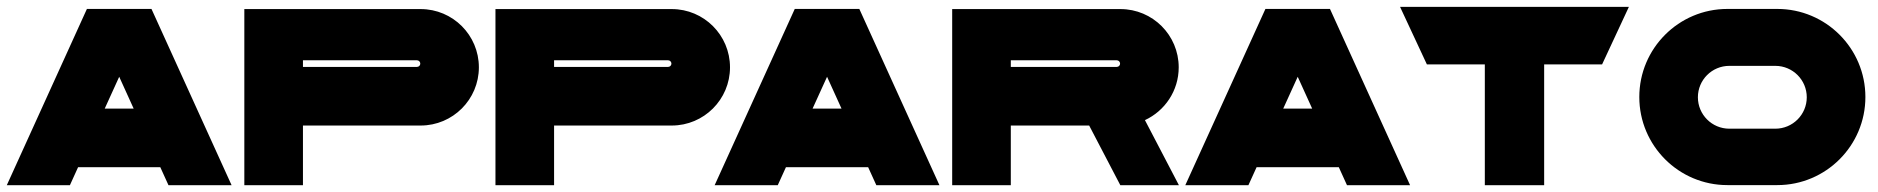

<svg xmlns="http://www.w3.org/2000/svg" viewBox="-20 -545 5526 565"><path d="M475.8 0H661.5L425.7 -518.8H235.8L0 0H185.7L209.8 -53H451.7ZM288.2 -225.5 330.8 -319.1 373.3 -225.5Z M699 -518.3V0H871.5V-175.6H1217.9C1312.5 -175.6 1389.2 -252.3 1389.2 -346.9C1389.2 -441.6 1312.5 -518.3 1217.9 -518.3ZM1207 -348.1H871.5V-367.6H1207C1212.4 -367.6 1216.8 -363.2 1216.8 -357.8C1216.8 -352.4 1212.4 -348.1 1207 -348.1Z M1438 -518.3V0H1610.5V-175.6H1956.9C2051.5 -175.6 2128.2 -252.3 2128.2 -346.9C2128.2 -441.6 2051.5 -518.3 1956.9 -518.3ZM1946 -348.1H1610.5V-367.6H1946C1951.4 -367.6 1955.8 -363.2 1955.8 -357.8C1955.8 -352.4 1951.4 -348.1 1946 -348.1Z M2558.8 0H2744.5L2508.7 -518.8H2318.8L2083 0H2268.7L2292.8 -53H2534.7ZM2371.2 -225.5 2413.8 -319.1 2456.3 -225.5Z M3276.8 0H3449.2L3349.2 -191.5C3407.9 -218.7 3448.6 -278 3448.6 -346.9C3448.6 -441.6 3371.9 -518.3 3277.2 -518.3H2782V0H2954.5V-175.6H3185.1L3276.8 0ZM2954.5 -367.6H3266.3C3271.7 -367.6 3276.1 -363.2 3276.1 -357.8C3276.1 -352.4 3271.7 -348.1 3266.3 -348.1H2954.5Z M3943.8 0H4129.5L3893.7 -518.8H3703.8L3468 0H3653.7L3677.8 -53H3919.7ZM3756.2 -225.5 3798.8 -319.1 3841.3 -225.5Z M4100 -524.7 4178.9 -355.5H4349.4V0H4524V-355.5H4694.5L4773.3 -524.7Z M4804 -259.5C4804 -116.4 4920 -0.3 5063.2 -0.3H5210.1C5353.2 -0.3 5469.3 -116.4 5469.3 -259.5C5469.3 -402.6 5353.2 -518.7 5210.1 -518.7H5063.2C4920 -518.7 4804 -402.6 4804 -259.5ZM4976.4 -258.8C4976.4 -309.8 5017.8 -351.2 5068.9 -351.2H5204.3C5255.4 -351.2 5296.8 -309.8 5296.8 -258.8C5296.8 -207.7 5255.4 -166.3 5204.3 -166.3H5068.9C5017.8 -166.3 4976.4 -207.7 4976.4 -258.8Z"/></svg>

Font: JUMBOTRON
Style: Regular
Weight: 400
Designer: Ian Langley
Foundry: Ian Langley
Version: Version 1.005;Fontself Maker 3.5.8